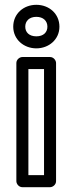

<svg xmlns="http://www.w3.org/2000/svg" viewBox="-20 -753 302 798"><path d="M131 -602C101 -602 85 -619 85 -642C85 -666 102 -683 131 -683C160 -683 177 -666 177 -642C177 -619 161 -602 131 -602ZM131 -552C183 -552 227 -589 227 -642C227 -696 184 -733 131 -733C78 -733 35 -696 35 -642C35 -589 79 -552 131 -552ZM98 -25V-466H163V-25ZM48 0C48 11 58 25 73 25H188C199 25 213 15 213 0V-491C213 -502 203 -516 188 -516H73C62 -516 48 -506 48 -491Z"/></svg>

Font: Falling Sky
Style: Ou
Weight: 400
Designer: Paul D. Hunt
Foundry: Adobe Systems Incorporated
Version: Version 1.02